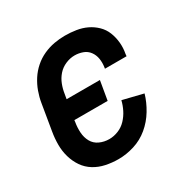

<svg xmlns="http://www.w3.org/2000/svg" viewBox="-128 -644 756 769"><g transform="rotate(-30 250.0 -260.0)"><path d="M208 8Q178 8 149.5 2Q121 -4 97.5 -18.5Q74 -33 58.5 -55.5Q43 -78 35 -105.5Q27 -133 27 -162.5Q27 -192 32 -221L52 -341Q56 -366 65 -391Q74 -416 88.5 -438.5Q103 -461 123.5 -479Q144 -497 168.5 -508Q193 -519 218 -523.5Q243 -528 268 -528Q294 -528 319.5 -524Q345 -520 367 -509.5Q389 -499 406.5 -482Q424 -465 433 -442.5Q442 -420 444.5 -394.5Q447 -369 442 -343L441 -333H341L342 -339Q345 -359 342 -378Q339 -397 328 -412Q317 -427 299 -433.5Q281 -440 262 -440Q241 -440 220 -431Q199 -422 184.5 -405.5Q170 -389 162 -368.5Q154 -348 151 -327L147 -304H301L286 -216H132L131 -207Q127 -184 128.5 -160.5Q130 -137 140.5 -118Q151 -99 171.5 -89.5Q192 -80 216 -80Q237 -80 258 -88.5Q279 -97 294.5 -113.5Q310 -130 320 -150Q330 -170 335 -191L429 -168Q419 -133 398.5 -99Q378 -65 348 -40Q318 -15 281 -3.5Q244 8 208 8Z"/></g></svg>

Font: Iosevka Term Curly Semibold
Style: Italic
Weight: 600
Italic angle: -9°
Designer: Belleve Invis
Foundry: Belleve Invis
Version: Version 32.3.0